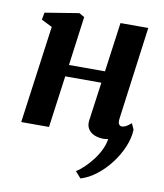

<svg xmlns="http://www.w3.org/2000/svg" viewBox="-85 -625 774 908"><g transform="rotate(10 301.5 -170.5)"><path d="M496 -97Q493.5 -78 498.8 -70Q504 -62 512.5 -62Q521.5 -62 531.2 -66.8Q541 -71.5 557.5 -85.5L570.5 -56.5Q569 -16 551 26.8Q533 69.5 503.8 107.8Q474.5 146 438.2 174.2Q402 202.5 363 214L336 183.5Q355 172 375.2 152.5Q395.5 133 413.5 109.2Q431.5 85.5 444 59.2Q456.5 33 460 8Q457 8.5 450.2 9.5Q443.5 10.5 438.5 10.5Q413 10.5 393.2 2Q373.5 -6.5 363.2 -23.2Q353 -40 356.5 -65L382 -249H208.5L174.5 0H41L105 -468L53 -494L59.5 -528.5L222.5 -555L248 -540.5L216.5 -305H389.5L422 -542.5H555.5Z"/></g></svg>

Font: Merriweather 48pt
Style: Bold Italic
Weight: 700
Italic angle: -7.8°
Version: Version 2.101